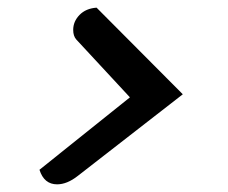

<svg xmlns="http://www.w3.org/2000/svg" viewBox="-20 -495 594 501"><path d="M129 -14Q95 -14 83 -52L319 -241L179 -392Q171 -401 171 -417Q171 -439 187.5 -456Q204 -473 232 -475L457 -249L183 -36Q155 -14 129 -14Z"/></svg>

Font: Sansita Swashed
Style: Regular
Weight: 400
Designer: Pablo Cosgaya
Foundry: Omnibus-Type
Version: Version 1.003; ttfautohint (v1.8.3)